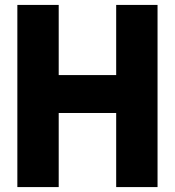

<svg xmlns="http://www.w3.org/2000/svg" viewBox="-20 -760 710 780"><path d="M50.5 0V-740H218.5V-455H452V-740H620V0H452V-301H218.5V0Z"/></svg>

Font: Encode Sans Condensed ExtraBold
Style: Regular
Weight: 800
Width: 3
Designer: Multiple Designers
Foundry: Impallari Type
Version: Version 3.000; ttfautohint (v1.8.3) -l 8 -r 50 -G 200 -x 14 